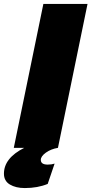

<svg xmlns="http://www.w3.org/2000/svg" viewBox="-68 -750 464 974"><path d="M376 -730 226 0Q190 6 164.5 24.5Q139 43 139 61Q139 85 174 85Q194 85 209 80L174 183Q123 204 58 204Q12 204 -18 186Q-48 168 -48 131Q-48 52 55 0H2L152 -730Z"/></svg>

Font: Nacelle Black
Style: Italic
Weight: 900
Italic angle: -12°
Designer: Sora Sagano
Foundry: Sora Sagano
Version: Version 1.000;FEAKit 1.0